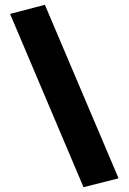

<svg xmlns="http://www.w3.org/2000/svg" viewBox="-20 -734 536 800"><path d="M328 46 22 -676 167 -714 474 9Z"/></svg>

Font: Cairo Play ExtraBold
Style: Regular
Weight: 800
Version: Version 3.119